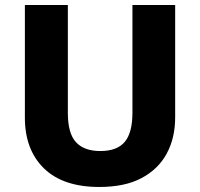

<svg xmlns="http://www.w3.org/2000/svg" viewBox="-20 -827 796 764"><path d="M677 -360Q677 -278 643.5 -216Q610 -154 543.5 -118.5Q477 -83 375 -83Q231 -83 155 -157Q79 -231 79 -359V-807H250V-378Q250 -296 282.5 -261Q315 -226 379 -226Q446 -226 476.5 -262.5Q507 -299 507 -379V-807H677Z"/></svg>

Font: Noto Sans Telugu UI ExtraBold
Style: Regular
Weight: 800
Designer: Jelle Bosma - Monotype Design Team
Foundry: Monotype Imaging Inc.
Version: Version 2.005; ttfautohint (v1.8.4.7-5d5b)